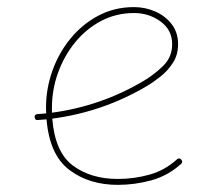

<svg xmlns="http://www.w3.org/2000/svg" viewBox="-20 -517 622 538"><path d="M487.3 -57.6Q450.2 -24.4 404.1 -11.7Q357.9 1 310.1 1Q229.5 1 174.1 -41Q118.7 -83 110.4 -182.6Q98.1 -181.6 85.9 -180.7Q78.1 -179.7 77.1 -188.5Q76.2 -196.3 85 -197.3Q97.2 -198.2 109.4 -199.2Q108.9 -207 108.9 -214.8Q108.9 -268.1 126.7 -318.4Q144.5 -368.7 177.5 -408.9Q210.4 -449.2 255.6 -473.1Q300.8 -497.1 355.5 -497.1Q386.7 -497.1 414.8 -484.9Q442.9 -472.7 460.9 -449.5Q479 -426.3 479 -393.1Q479 -363.3 464.6 -341.1Q450.2 -318.8 429.9 -302.7Q409.7 -286.6 391.6 -275.9Q268.6 -203.1 126.5 -184.6Q133.8 -90.8 184.1 -53.2Q234.4 -15.6 310.1 -15.6Q356.4 -15.6 399.4 -27.8Q442.4 -40 475.6 -70.3Q482.4 -76.2 487.8 -69.8Q493.7 -63 487.3 -57.6ZM355.5 -480.5Q305.7 -480.5 263.4 -458.3Q221.2 -436 190.4 -398.2Q159.7 -360.4 142.6 -313Q125.5 -265.6 125.5 -214.8Q125.5 -208 125.5 -201.2Q263.7 -219.7 382.8 -290.5Q410.2 -306.6 436.3 -331.5Q462.4 -356.4 462.4 -393.1Q462.4 -433.1 429.9 -456.8Q397.5 -480.5 355.5 -480.5Z"/></svg>

Font: Mikhak-DS1-FD Thin
Style: Regular
Weight: 100
Designer: Amin Abedi
Version: Version 3.2